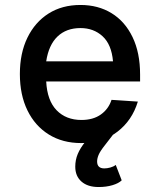

<svg xmlns="http://www.w3.org/2000/svg" viewBox="-20 -564 640 773"><path d="M307 12Q232 12 176.5 -22.5Q121 -57 90.5 -119.5Q60 -182 60 -266Q60 -350 90.5 -412.5Q121 -475 175.5 -509.5Q230 -544 304 -544Q375 -544 429 -511Q483 -478 513.5 -415Q544 -352 544 -264V-236H166Q170 -159 208 -120Q246 -81 308 -81Q355 -81 386 -103Q417 -125 429 -162L535 -155Q512 -79 452.5 -33.5Q393 12 307 12ZM166 -317H435Q429 -385 393 -418Q357 -451 304 -451Q247 -451 211.5 -417Q176 -383 166 -317ZM377 189Q333 189 308 167Q283 145 283 107Q283 80 293 56Q303 32 324 6L357 -35L436 -23L402 21Q383 45 377 59.5Q371 74 371 86Q371 114 400 114Q411 114 424 110.5Q437 107 446 100L470 162Q458 174 433 181.5Q408 189 377 189Z"/></svg>

Font: Geist Mono Medium
Style: Regular
Weight: 500
Monospace: yes
Designer: Basement.studio, Andrés Briganti, Mateo Zaragoza
Foundry: Basement.studio, Vercel, Andrés Briganti, Guido Ferreyra, Mateo Zaragoza
Version: Version 1.500; ttfautohint (v1.8.4.7-5d5b)